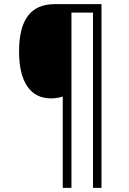

<svg xmlns="http://www.w3.org/2000/svg" viewBox="-20 -780 621 927"><path d="M470 127V-760H244C131 -760 72 -688 72 -532C72 -385 126 -305 226 -305C247 -305 266 -308 283 -314V127H325V-719H429V127Z"/></svg>

Font: Noto Sans Ethiopic SemiCondensed Light
Style: Regular
Weight: 300
Width: 4
Designer: Monotype Design Team
Foundry: Monotype Imaging Inc.
Version: Version 2.102